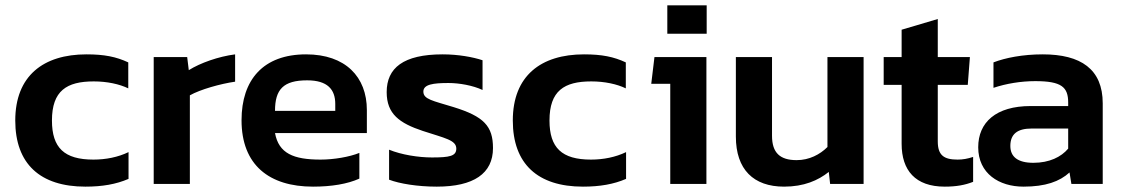

<svg xmlns="http://www.w3.org/2000/svg" viewBox="-20 -687 4190 717"><path d="M299 10C362 10 414 1 460 -19V-119C421 -100 375 -91 329 -91C220 -91 174 -135 174 -237C174 -348 229 -383 330 -383C380 -383 426 -373 459 -357V-454C414 -475 370 -484 303 -484C142 -484 37 -404 37 -237C37 -75 130 10 299 10Z M554 0H689V-331C728 -353 803 -374 858 -382V-484C796 -476 728 -452 685 -425L679 -474H554Z M1149 10C1218 10 1278 0 1322 -20V-116C1285 -101 1227 -91 1177 -91C1076 -91 1021 -114 1007 -190H1350V-276C1350 -400 1270 -484 1123 -484C963 -484 882 -389 882 -238C882 -71 985 10 1149 10ZM1007 -273C1007 -353 1038 -387 1127 -387C1203 -387 1232 -353 1232 -299V-273Z M1611 10C1749 10 1821 -39 1821 -134C1821 -216 1787 -252 1674 -287C1596 -311 1561 -316 1561 -345C1561 -372 1598 -377 1655 -377C1695 -377 1746 -368 1782 -351V-462C1746 -474 1691 -484 1633 -484C1486 -484 1424 -433 1424 -343C1424 -261 1472 -227 1559 -198C1641 -171 1684 -164 1684 -132C1684 -104 1659 -99 1593 -99C1543 -99 1479 -109 1433 -128V-16C1472 -1 1540 10 1611 10Z M2157 10C2220 10 2272 1 2318 -19V-119C2279 -100 2233 -91 2187 -91C2078 -91 2032 -135 2032 -237C2032 -348 2087 -383 2188 -383C2238 -383 2284 -373 2317 -357V-454C2272 -475 2228 -484 2161 -484C2000 -484 1895 -404 1895 -237C1895 -75 1988 10 2157 10Z M2472 -561H2619V-667H2472ZM2483 0H2618V-474H2424L2412 -374H2483Z M2908 10C2982 10 3035 -13 3075 -45L3080 0H3205V-474H3070V-138C3042 -110 3002 -89 2955 -89C2893 -89 2863 -116 2863 -180V-474H2728V-177C2728 -54 2794 10 2908 10Z M3508 10C3551 10 3584 4 3614 -8V-101C3593 -94 3575 -91 3556 -91C3505 -91 3482 -107 3482 -159V-370H3594L3602 -474H3482V-616L3347 -576V-474H3280V-370H3347V-150C3347 -51 3398 10 3508 10Z M3802 10C3884 10 3937 -9 3974 -43L3981 0H4098V-301C4098 -429 4016 -484 3874 -484C3799 -484 3734 -471 3690 -454V-359C3738 -375 3793 -384 3846 -384C3944 -384 3969 -362 3969 -304V-291H3829C3699 -291 3633 -230 3633 -137C3633 -39 3711 10 3802 10ZM3839 -79C3780 -79 3753 -102 3753 -142C3753 -186 3779 -207 3832 -207H3969V-132C3943 -101 3899 -79 3839 -79Z"/></svg>

Font: Kanit Medium
Style: Regular
Weight: 500
Designer: Katatrad Team
Foundry: CadsonDemak
Version: Version 1.000;PS 001.000;hotconv 1.0.88;makeotf.lib2.5.64775